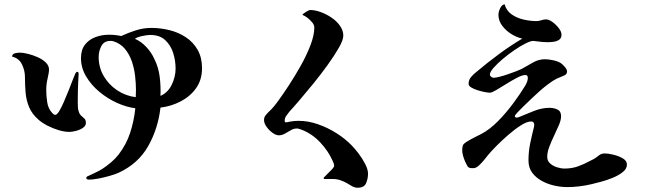

<svg xmlns="http://www.w3.org/2000/svg" viewBox="-20 -807 3040 901"><path d="M618 -385Q618 -415 614 -450.5Q610 -486 598.5 -519.5Q587 -553 565.5 -578.5Q544 -604 510 -614Q507 -615 504 -615Q501 -615 498 -615Q468 -615 455.5 -590.5Q443 -566 443 -540Q443 -491 466.5 -450.5Q490 -410 529.5 -383.5Q569 -357 617 -351Q617 -359 617.5 -368Q618 -377 618 -385ZM804 -485Q804 -523 792.5 -559Q781 -595 755 -619Q729 -643 685 -643Q671 -643 647.5 -638Q624 -633 613 -625Q643 -612 667 -586Q691 -560 704 -531Q724 -491 729.5 -446Q735 -401 733 -357Q769 -373 786.5 -410.5Q804 -448 804 -485ZM383 -230Q383 -216 368.5 -206.5Q354 -197 335.5 -192.5Q317 -188 306 -188Q283 -188 256 -196Q229 -204 203.5 -217Q178 -230 161 -245Q130 -272 116.5 -304.5Q103 -337 100 -373.5Q97 -410 97 -447Q97 -476 83 -505Q69 -534 37 -541Q37 -554 50.5 -557Q64 -560 73 -560Q88 -560 110.5 -554.5Q133 -549 156 -539Q179 -529 194.5 -514Q210 -499 210 -481Q210 -470 207.5 -459Q205 -448 203 -437Q197 -412 197 -383Q197 -358 201.5 -327.5Q206 -297 225 -277Q228 -274 231.5 -271Q235 -268 239 -268Q247 -268 257.5 -285Q268 -302 279.5 -328.5Q291 -355 302 -382.5Q313 -410 321.5 -432.5Q330 -455 334 -463Q336 -465 337.5 -467.5Q339 -470 343 -470Q347 -470 348 -466.5Q349 -463 349 -460Q349 -451 348 -441.5Q347 -432 347 -423Q346 -403 345.5 -382.5Q345 -362 345 -341Q345 -331 345 -320Q345 -309 346 -298Q350 -275 359 -266Q368 -257 375.5 -251Q383 -245 383 -230ZM928 -487Q928 -432 900 -393Q872 -354 827.5 -331Q783 -308 733 -302Q722 -204 675.5 -121.5Q629 -39 536 4Q520 11 494 18.5Q468 26 441.5 31Q415 36 397 36Q394 36 389.5 34.5Q385 33 385 29Q385 24 388.5 21.5Q392 19 396 18Q413 10 429 2.5Q445 -5 461 -15Q482 -29 501 -45Q520 -61 536 -81Q573 -129 591 -184.5Q609 -240 615 -299Q574 -304 529.5 -324Q485 -344 446.5 -376Q408 -408 384 -448.5Q360 -489 360 -534Q360 -573 378.5 -597Q397 -621 427 -632.5Q457 -644 491 -644Q521 -644 549 -638Q581 -653 617 -664.5Q653 -676 689 -676Q733 -676 775.5 -665.5Q818 -655 852.5 -632Q887 -609 907.5 -573Q928 -537 928 -487Z M1707 8Q1707 31 1698 52.5Q1689 74 1658 74Q1645 74 1631.5 66.5Q1618 59 1607 52Q1595 45 1578 39Q1561 33 1542 33Q1532 33 1523 33Q1514 33 1504 33Q1498 33 1499 27Q1504 21 1515.5 10Q1527 -1 1537.5 -12Q1548 -23 1548 -29Q1548 -34 1546 -40Q1544 -46 1542 -50Q1521 -98 1483 -138.5Q1445 -179 1396 -198Q1390 -200 1384.5 -202Q1379 -204 1372 -204Q1359 -204 1345 -196Q1331 -188 1317 -180Q1303 -172 1289 -172Q1275 -172 1258.5 -184Q1242 -196 1230.5 -212.5Q1219 -229 1219 -243Q1219 -256 1225 -264Q1231 -272 1240 -281Q1253 -293 1264 -306Q1275 -319 1285 -333Q1307 -363 1335.5 -406.5Q1364 -450 1391.5 -499Q1419 -548 1437 -595Q1455 -642 1455 -678Q1455 -690 1445 -702Q1435 -714 1422 -724Q1409 -734 1399 -737Q1401 -742 1415.5 -751Q1430 -760 1436 -760Q1458 -760 1484.5 -750.5Q1511 -741 1535.5 -724.5Q1560 -708 1575.5 -686Q1591 -664 1591 -640Q1591 -619 1570 -582.5Q1549 -546 1517 -501.5Q1485 -457 1449.5 -413.5Q1414 -370 1384 -335Q1354 -300 1338 -283Q1330 -273 1323 -263Q1316 -253 1316 -240Q1316 -233 1321 -233Q1326 -233 1330.5 -234Q1335 -235 1339 -236Q1350 -238 1360 -239Q1370 -240 1381 -240Q1426 -240 1472 -224Q1518 -208 1559 -182Q1600 -156 1630 -125Q1644 -111 1662 -87.5Q1680 -64 1693.5 -38Q1707 -12 1707 8Z M2922 -35Q2922 -15 2902.5 0.5Q2883 16 2855 27.5Q2827 39 2800 46Q2773 53 2757 57Q2698 71 2641 71Q2613 71 2581.5 64Q2550 57 2522.5 42Q2495 27 2477.5 3.5Q2460 -20 2460 -54Q2460 -95 2468 -134Q2476 -173 2486 -212Q2487 -215 2487 -221Q2487 -237 2472 -237Q2453 -237 2424 -218.5Q2395 -200 2364 -173Q2333 -146 2307.5 -120Q2282 -94 2270 -79Q2264 -71 2252 -56.5Q2240 -42 2227.5 -30.5Q2215 -19 2204 -18Q2201 -18 2198.5 -18Q2196 -18 2193 -18Q2179 -18 2173.5 -27.5Q2168 -37 2163 -48Q2157 -62 2153 -76Q2149 -90 2149 -104Q2149 -115 2152 -124Q2154 -132 2172 -143Q2190 -154 2210 -164Q2230 -174 2238 -178Q2278 -199 2316.5 -238Q2355 -277 2388 -321.5Q2421 -366 2444 -404Q2449 -412 2453 -422Q2457 -432 2457 -442Q2457 -455 2445 -455Q2431 -455 2407 -442.5Q2383 -430 2356.5 -413.5Q2330 -397 2309 -384.5Q2288 -372 2279 -372Q2271 -372 2255 -375Q2239 -378 2221.5 -383.5Q2204 -389 2191.5 -396.5Q2179 -404 2179 -414Q2179 -432 2190.5 -445.5Q2202 -459 2215 -469Q2266 -512 2320 -552Q2374 -592 2431 -626Q2406 -631 2380 -647Q2354 -663 2336.5 -686.5Q2319 -710 2319 -738Q2319 -751 2327 -768Q2335 -785 2348 -787Q2356 -757 2381 -739.5Q2406 -722 2438 -715Q2470 -708 2497 -708Q2508 -708 2520 -712Q2532 -716 2542 -716Q2556 -716 2573 -703.5Q2590 -691 2602.5 -674.5Q2615 -658 2615 -644Q2615 -628 2604 -620.5Q2593 -613 2578 -611Q2563 -609 2551 -609Q2529 -609 2508 -612Q2502 -612 2495 -613.5Q2488 -615 2482 -615Q2470 -615 2446 -603Q2422 -591 2393.5 -571.5Q2365 -552 2339 -530Q2313 -508 2296 -488.5Q2279 -469 2279 -457Q2279 -451 2285 -446.5Q2291 -442 2296 -442Q2305 -442 2323 -446.5Q2341 -451 2362 -458Q2383 -465 2400.5 -472Q2418 -479 2427 -483Q2453 -497 2480 -513Q2507 -529 2537 -529Q2554 -529 2577 -524Q2600 -519 2613 -510Q2620 -505 2630.5 -493Q2641 -481 2641 -472Q2641 -459 2629 -453.5Q2617 -448 2607 -444Q2586 -436 2565.5 -421.5Q2545 -407 2528 -393Q2523 -389 2508 -375.5Q2493 -362 2474 -344Q2455 -326 2437 -308.5Q2419 -291 2407.5 -278.5Q2396 -266 2396 -262Q2396 -255 2406 -255Q2408 -255 2414 -257Q2448 -271 2485 -286Q2522 -301 2559 -301Q2579 -301 2596 -293Q2613 -285 2613 -262Q2613 -244 2603 -220.5Q2593 -197 2580.5 -171Q2568 -145 2558 -119Q2548 -93 2548 -71Q2548 -52 2561.5 -40Q2575 -28 2594 -22Q2613 -16 2629 -16Q2663 -16 2691.5 -26Q2720 -36 2749 -52Q2755 -55 2761 -58Q2767 -61 2772 -64Q2783 -72 2793 -79.5Q2803 -87 2818 -87Q2832 -87 2856.5 -81.5Q2881 -76 2901.5 -64.5Q2922 -53 2922 -35Z"/></svg>

Font: Kaisei HarunoUmi
Style: Bold
Weight: 700
Designer: Font-Kai, 金井和夫
Foundry: KAZUO KANAI
Version: Version 5.003